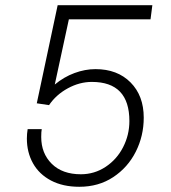

<svg xmlns="http://www.w3.org/2000/svg" viewBox="-20 -706 655 736"><path d="M557 -632H244L190 -382Q225 -411 265.5 -426Q306 -441 346 -441Q430 -441 480.5 -390Q531 -339 531 -255Q531 -185 500.5 -124.5Q470 -64 414 -27Q358 10 284 10Q221 10 175.5 -14Q130 -38 106.5 -80Q83 -122 83 -175Q83 -193 86 -211H140Q138 -201 138 -181Q138 -118 178.5 -78Q219 -38 290 -38Q342 -38 385 -66.5Q428 -95 452 -142Q476 -189 476 -242Q476 -392 332 -392Q285 -392 240 -367.5Q195 -343 168 -303L121 -310L201 -686H564Z"/></svg>

Font: Chivo Thin Italic
Style: Regular
Weight: 100
Italic angle: -8.05°
Designer: Hector Gatti
Foundry: Omnibus-Type
Version: Version 1.007